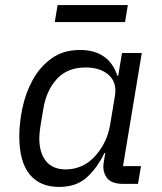

<svg xmlns="http://www.w3.org/2000/svg" viewBox="-20 -725 640 757"><path d="M213 12Q137 12 96.5 -38Q56 -88 56 -188Q56 -240 68.5 -299.5Q81 -359 109 -410Q137 -461 183 -494.5Q229 -528 296 -528Q352 -528 389 -502.5Q426 -477 443 -426H446L461 -516H539L465 -70H536L524 0H466Q418 0 400.5 -25Q383 -50 389 -85L395 -122H392Q362 -61 321 -24.5Q280 12 213 12ZM240 -57Q272 -57 302.5 -70.5Q333 -84 359 -114Q379 -137 393.5 -167Q408 -197 414 -232L433 -346Q442 -400 408.5 -429.5Q375 -459 318 -459Q246 -459 204.5 -414Q163 -369 151 -297L139 -225Q137 -211 136 -200.5Q135 -190 135 -180Q135 -122 161.5 -89.5Q188 -57 240 -57ZM207 -705H484L473 -638H196Z"/></svg>

Font: IBM Plex Mono
Style: Italic
Weight: 400
Italic angle: -9°
Monospace: yes
Designer: Mike Abbink, Paul van der Laan, Pieter van Rosmalen
Foundry: Bold Monday
Version: Version 2.3